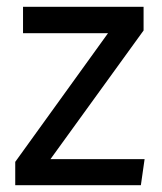

<svg xmlns="http://www.w3.org/2000/svg" viewBox="-20 -547 477 567"><path d="M404 -457 129 -77H407L396 0H25V-69L299 -449H48V-527H404Z"/></svg>

Font: Wolseley Sans
Style: Regular
Weight: 400
Designer: Carrois Corporate & Edenspiekermann AG
Foundry: Carrois Corporate GbR & Edenspiekermann AG
Version: Version 4.202